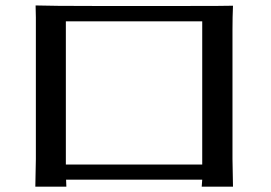

<svg xmlns="http://www.w3.org/2000/svg" viewBox="-20 -705 1015 719"><path d="M112.3 -5.9 114.3 -109.4V-639.6Q114.3 -664.1 113.3 -684.6Q170.9 -682.6 338.9 -682.6H667Q827.1 -682.6 852.5 -683.6Q850.6 -641.6 850.6 -593.8V-109.4L852.5 -5.9H735.4L737.3 -32.2H227.5L228.5 -5.9ZM226.6 -88.9H737.3V-625H226.6Z"/></svg>

Font: GenEi LateMin P v2
Style: Medium
Weight: 500
Designer: o_tamon (Modified)
Foundry: o_tamon / Adobe Systems Incorporated / FONT 910 / Philipp H. Poll
Version: Version 2.1;Original Version 1.004